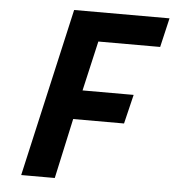

<svg xmlns="http://www.w3.org/2000/svg" viewBox="-51 -739 715 786"><g transform="rotate(5 307.0 -346.0)"><path d="M203 0 257 -247H466L495 -367H285L332 -572H586L614 -692H222L65 0Z"/></g></svg>

Font: RazerF5
Style: Bold Italic
Weight: 700
Foundry: Razer Inc.
Version: Version 2